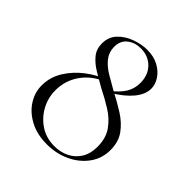

<svg xmlns="http://www.w3.org/2000/svg" viewBox="-164 -689 817 817"><g transform="rotate(45 244.5 -280.5)"><path d="M273 -339Q306 -365 322.5 -392Q339 -419 339 -453Q339 -501 310 -530Q281 -559 236 -559Q201 -559 176 -539.5Q151 -520 151 -483Q151 -451 170 -427Q189 -403 220 -384.5Q251 -366 285 -347Q326 -326 364 -302Q402 -278 426.5 -244.5Q451 -211 451 -161Q451 -111 422.5 -71.5Q394 -32 346.5 -9.5Q299 13 242 13Q183 13 139.5 -10Q96 -33 72.5 -70Q49 -107 49 -149Q49 -199 75.5 -241.5Q102 -284 142.5 -315Q183 -346 223 -360L229 -352Q170 -327 137.5 -280.5Q105 -234 105 -175Q105 -131 126 -92Q147 -53 184 -28.5Q221 -4 270 -4Q307 -4 337 -19Q367 -34 384.5 -62.5Q402 -91 402 -132Q402 -184 377.5 -218.5Q353 -253 315 -276.5Q277 -300 237 -320Q203 -339 172.5 -357.5Q142 -376 123 -399.5Q104 -423 104 -456Q104 -496 129 -522Q154 -548 190.5 -561Q227 -574 260 -574Q300 -574 329 -558Q358 -542 373.5 -518Q389 -494 389 -469Q389 -434 360 -399Q331 -364 278 -333Z"/></g></svg>

Font: Cormorant Light
Style: Regular
Weight: 300
Designer: Christian Thalmann (Catharsis Fonts)
Foundry: Catharsis Fonts
Version: Version 4.000